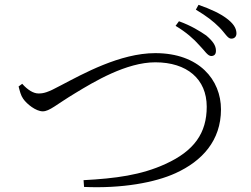

<svg xmlns="http://www.w3.org/2000/svg" viewBox="-20 -810 1040 795"><path d="M805 -623C828 -600 840 -577 856 -578C869 -579 875 -587 874 -603C873 -622 862 -639 834 -663C808 -681 771 -704 721 -722L707 -703C752 -676 783 -648 805 -623ZM888 -697C912 -673 923 -649 938 -650C952 -650 960 -660 959 -674C958 -695 945 -714 918 -734C893 -753 854 -772 802 -790L791 -770C836 -743 863 -722 888 -697ZM72 -463 57 -452C62 -433 66 -415 76 -401C91 -379 129 -349 157 -349C185 -349 213 -377 291 -424C370 -472 503 -552 623 -552C754 -552 836 -483 836 -368C836 -259 784 -185 665 -131C565 -85 458 -71 326 -64L328 -36C485 -29 622 -54 707 -93C817 -143 895 -228 895 -357C895 -479 805 -590 623 -590C477 -590 323 -504 233 -457C176 -426 160 -423 139 -423C119 -423 95 -437 72 -463Z"/></svg>

Font: Noto Serif CJK HK Light
Style: Regular
Weight: 300
Designer: Ryoko NISHIZUKA 西塚涼子 (kana & ideographs); Frank Grießhammer (Latin, Greek & Cyrillic); Wenlong ZHANG 张文龙 (bopomofo); San
Foundry: Adobe
Version: Version 2.001;hotconv 1.1.0;makeotfexe 2.6.0